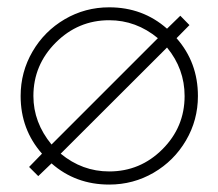

<svg xmlns="http://www.w3.org/2000/svg" viewBox="-20 -493 593 522"><path d="M276.9 -438Q192.4 -438 131.6 -377.2Q70.8 -316.4 70.8 -231.9Q70.8 -160.2 120.1 -100.1L409.2 -389.2Q350.1 -438 276.9 -438ZM518.1 -231.9Q518.1 -166.5 485.6 -111.1Q453.1 -55.7 397.7 -23.4Q342.3 8.8 276.9 8.8Q185.5 8.8 120.1 -48.8L84 -14.2L59.1 -39.1L94.2 -75.2Q36.1 -141.1 36.1 -231.9Q36.1 -297.4 68.4 -352.8Q100.6 -408.2 156 -440.7Q211.4 -473.1 276.9 -473.1Q368.2 -473.1 434.1 -415L470.2 -450.2L495.1 -424.8L460 -389.2Q518.1 -323.2 518.1 -231.9ZM434.1 -363.8 145 -75.2Q203.6 -26.9 276.9 -26.9Q361.3 -26.9 421.6 -87.2Q481.9 -147.5 481.9 -231.9Q481.9 -305.7 434.1 -363.8Z"/></svg>

Font: Rawengulk
Style: Regular
Weight: 400
Version: Version 0.92